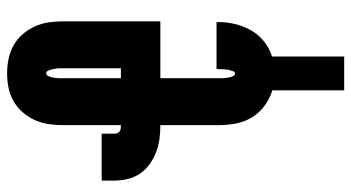

<svg xmlns="http://www.w3.org/2000/svg" viewBox="-244 -539 988 540"><g transform="rotate(-90 250.0 -269.0)"><path d="M266 205V3Q243 -4 222.5 -19Q202 -34 189.5 -55Q177 -76 172.5 -100Q168 -124 168 -149V-312H167Q148 -312 129 -314.5Q110 -317 92 -324Q74 -331 58.5 -342Q43 -353 32 -369Q21 -385 16.5 -404Q12 -423 12 -442V-477H144V-442Q144 -437 145.5 -433Q147 -429 150.5 -426.5Q154 -424 158.5 -423.5Q163 -423 167 -423H168V-586Q168 -606 171 -626.5Q174 -647 182.5 -665.5Q191 -684 204.5 -699.5Q218 -715 235.5 -725Q253 -735 273 -739Q293 -743 314 -743Q334 -743 354 -739Q374 -735 392 -725Q410 -715 423.5 -699.5Q437 -684 445.5 -665.5Q454 -647 457 -626.5Q460 -606 460 -586V-312H300V-149Q300 -145 300 -140.5Q300 -136 300.5 -131.5Q301 -127 301.5 -123Q302 -119 303 -115Q304 -111 306.5 -106.5Q309 -102 313 -102Q318 -102 319.5 -107Q321 -112 322.5 -116.5Q324 -121 324.5 -125.5Q325 -130 325 -134.5Q325 -139 325.5 -143.5Q326 -148 326 -153V-154H458V-150Q458 -126 452.5 -102.5Q447 -79 435 -57.5Q423 -36 403.5 -20.5Q384 -5 361 2V205ZM300 -423H328V-586Q328 -590 328 -594.5Q328 -599 327.5 -603.5Q327 -608 326 -612Q325 -616 324 -620.5Q323 -625 320.5 -629Q318 -633 314 -633Q309 -633 307 -629Q305 -625 303.5 -620.5Q302 -616 301.5 -612Q301 -608 300.5 -603.5Q300 -599 300 -594.5Q300 -590 300 -586Z"/></g></svg>

Font: Iosevka Curly Slab Heavy
Style: Regular
Weight: 900
Monospace: yes
Designer: Belleve Invis
Foundry: Belleve Invis
Version: Version 22.1.2; ttfautohint (v1.8.4)